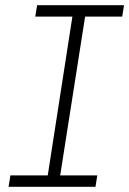

<svg xmlns="http://www.w3.org/2000/svg" viewBox="-20 -720 498 740"><path d="M13 0 20 -44H164L259 -656H116L123 -700H458L451 -656H308L212 -44H355L348 0Z"/></svg>

Font: MuseoModerno Thin ExtraLight
Style: Italic
Weight: 250
Italic angle: -9°
Version: Version 1.003